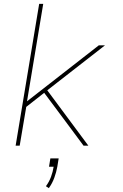

<svg xmlns="http://www.w3.org/2000/svg" viewBox="-20 -755 640 995"><path d="M61 0 183 -735H204L120 -230L492 -520H524L225 -287L438 0H413L344 -93L209 -274L116 -201L82 0ZM233 220 218 210Q235 187 244.5 161Q254 135 258 109H234L241 66H284L277 109Q272 137 261.5 166Q251 195 233 220Z"/></svg>

Font: Iosevka SS04 Thin Extended
Style: Italic
Weight: 100
Width: 7
Italic angle: -9°
Monospace: yes
Designer: Belleve Invis
Foundry: Belleve Invis
Version: Version 19.0.0; ttfautohint (v1.8.4)